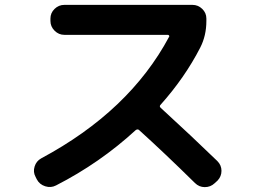

<svg xmlns="http://www.w3.org/2000/svg" viewBox="-20 -753 1040 788"><path d="M131 -17 126 -27Q115 -47 122 -69.5Q129 -92 149 -103Q511 -297 674 -602Q676 -604 674 -607Q672 -610 669 -610H244Q221 -610 204 -627Q187 -644 187 -667V-677Q187 -700 204 -716.5Q221 -733 244 -733H770Q793 -733 810 -716.5Q827 -700 827 -677V-667Q827 -607 802 -558Q739 -435 639 -323Q633 -317 639 -311Q770 -191 872 -92Q889 -75 889 -52Q889 -29 873 -12L861 -1Q844 15 820.5 15Q797 15 780 -2Q654 -126 550 -220Q544 -224 537 -219Q390 -84 210 8Q189 19 165.5 11.5Q142 4 131 -17Z"/></svg>

Font: Rounded Mplus 1c Bold
Style: Bold
Weight: 700
Version: Version 1.059.20150529